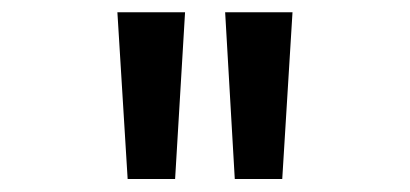

<svg xmlns="http://www.w3.org/2000/svg" viewBox="-20 -777 655 307"><path d="M184.1 -490.8 167.7 -757.4H275.9L260 -490.8ZM355.4 -490.8 340 -757.4H447.7L431.3 -490.8Z"/></svg>

Font: FiraCode Nerd Font
Style: Regular
Weight: 400
Designer: Carrois Corporate, Edenspiekermann AG, Nikita Prokopov
Foundry: Carrois Corporate, Edenspiekermann AG, Nikita Prokopov
Version: Version 6.002;Nerd Fonts 2.2.2